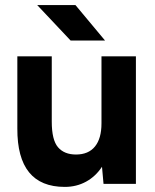

<svg xmlns="http://www.w3.org/2000/svg" viewBox="-20 -721 609 753"><path d="M380 -67Q355 -29 317.5 -8.5Q280 12 234 12Q47 12 48 -217V-500H183V-244Q183 -172 207.5 -143.5Q232 -115 278 -115Q327 -115 352.5 -146.5Q378 -178 378 -237V-500H513V0H386ZM126 -701H276L392 -562H257Z"/></svg>

Font: Oak Sans
Style: Bold
Weight: 700
Designer: Erik Kennedy, Walven
Foundry: Erik Kennedy, Walven
Version: Version 1.000